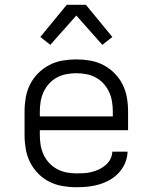

<svg xmlns="http://www.w3.org/2000/svg" viewBox="-20 -777 640 805"><path d="M301 8Q271 8 242 3Q213 -2 187 -15Q161 -28 140 -49.5Q119 -71 106 -97Q93 -123 88 -152Q83 -181 83 -210V-310Q83 -339 88 -368Q93 -397 106 -423Q119 -449 140 -470Q161 -491 187 -504.5Q213 -518 242 -523Q271 -528 300 -528Q329 -528 358 -523Q387 -518 413 -504.5Q439 -491 460 -470Q481 -449 494 -423Q507 -397 512 -368Q517 -339 517 -310V-231H147V-210Q147 -189 150.5 -168Q154 -147 163 -128Q172 -109 186.5 -93.5Q201 -78 219.5 -68Q238 -58 259 -54Q280 -50 301 -50Q317 -50 333 -51Q349 -52 365 -56Q381 -60 395.5 -67Q410 -74 422.5 -84.5Q435 -95 442.5 -109.5Q450 -124 451 -141H515Q514 -116 504.5 -93.5Q495 -71 478.5 -53Q462 -35 441 -23Q420 -11 396.5 -4Q373 3 349 5.5Q325 8 301 8ZM147 -289H453V-310Q453 -331 449.5 -352Q446 -373 437 -392Q428 -411 414 -426.5Q400 -442 381.5 -452Q363 -462 342 -466Q321 -470 300 -470Q279 -470 258 -466Q237 -462 218.5 -452Q200 -442 186 -426.5Q172 -411 163 -392Q154 -373 150.5 -352Q147 -331 147 -310ZM191 -589 149 -622 260 -757H340L451 -622L409 -589L300 -712Z"/></svg>

Font: Iosevka Light Extended
Style: Regular
Weight: 300
Width: 7
Monospace: yes
Designer: Belleve Invis
Foundry: Belleve Invis
Version: Version 32.5.0; ttfautohint (v1.8.4)